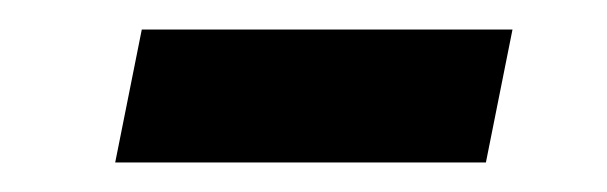

<svg xmlns="http://www.w3.org/2000/svg" viewBox="-20 -370 411 130"><path d="M327 -350 309 -260H58L76 -350Z"/></svg>

Font: TypoPRO Montserrat Alternates
Style: Italic
Weight: 500
Italic angle: -11.3°
Designer: Julieta Ulanovsky
Foundry: Julieta Ulanovsky
Version: Version 6.001